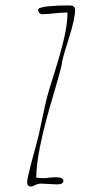

<svg xmlns="http://www.w3.org/2000/svg" viewBox="-20 -682 382 704"><path d="M94.7 2Q97.2 2 108.9 -3.4Q119.6 -8.8 130.4 -8.8Q140.1 -8.8 160.2 -7.3Q179.7 -5.9 189.5 -5.9Q212.4 -5.9 212.4 -19Q212.4 -32.2 183.6 -32.2Q176.8 -32.2 162.6 -30.8Q150.4 -28.8 141.6 -28.8Q121.1 -28.8 112.8 -30.8Q113.3 -127.4 176.3 -335.9Q201.7 -421.4 206.5 -446.8Q206.5 -460.4 231 -536.6Q255.4 -612.8 255.4 -646Q255.4 -652.8 251.5 -656.7Q247.6 -660.6 243.4 -661.4Q239.3 -662.1 230.5 -662.1Q189.5 -662.1 155.8 -658.7Q119.6 -654.8 119.6 -646Q119.6 -640.1 123.8 -635Q127.9 -629.9 133.8 -629.9Q151.4 -629.9 180.7 -633.3Q211.9 -636.2 227.5 -636.2Q227.5 -595.7 215.3 -542.7Q203.1 -489.7 179.2 -414.1Q158.7 -350.6 151.9 -323.7Q145 -296.9 132.8 -237.3Q121.6 -182.1 113.8 -154.8L98.6 -99.1L89.8 -64.9Q79.6 -25.4 79.6 -13.2Q79.6 2 94.7 2Z"/></svg>

Font: Amatica SC
Style: Regular
Weight: 400
Version: Version 2.000